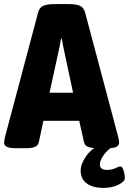

<svg xmlns="http://www.w3.org/2000/svg" viewBox="-25 -722 630 938"><path d="M51 2Q21 2 8 -5Q-5 -12 -5 -25Q-5 -34 0 -55L161 -660Q167 -685 186 -693.5Q205 -702 241 -702H311Q348 -702 366 -693.5Q384 -685 391 -660L552 -55Q557 -35 557 -25Q557 -12 544.5 -5Q532 2 501 2H448Q424 2 406.5 -4Q389 -10 385 -29L362 -132H187L165 -29Q161 -10 145 -4Q129 2 105 2ZM260 -466 217 -269H332L290 -466Q286 -482 283 -499Q280 -516 277 -533H273Q270 -516 267 -499Q264 -482 260 -466ZM480 196Q428 196 398.5 174Q369 152 369 112Q369 80 395 42Q421 4 468 -17L533 -10Q501 8 482 35Q463 62 463 81Q463 108 497 108Q522 108 539 99.5Q556 91 563 91Q570 91 575 101.5Q580 112 582.5 125.5Q585 139 585 148Q585 165 553.5 180.5Q522 196 480 196Z"/></svg>

Font: Asap Semi Condensed ExtraBold
Style: Regular
Weight: 800
Width: 4
Designer: Pablo Cosgaya
Foundry: Omnibus-Type
Version: Version 3.001; ttfautohint (v1.8.4.7-5d5b)